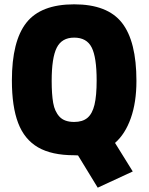

<svg xmlns="http://www.w3.org/2000/svg" viewBox="-20 -705 687 888"><path d="M341 14H342Q341 14 336 13.5Q331 13 323 13Q219 13 156 -23.5Q93 -60 64 -136Q35 -212 35 -333Q35 -515 102 -600Q169 -685 323 -685Q477 -685 544 -599.5Q611 -514 611 -331Q611 -232 585 -158.5Q559 -85 512 -44L594 88L432 163ZM427 -333Q427 -440 404 -485.5Q381 -531 323 -531Q266 -531 242.5 -484.5Q219 -438 219 -331Q219 -269 226 -229Q233 -189 255.5 -165Q278 -141 323 -141Q362 -141 384.5 -160Q407 -179 417 -220.5Q427 -262 427 -333Z"/></svg>

Font: Cairo Black
Style: Regular
Weight: 900
Designer: Mohamed Gaber, the designers of Titillium
Foundry: Kief Type Foundry
Version: Version 2.009; ttfautohint (v1.5.33-1714) -l 8 -r 50 -G 200 